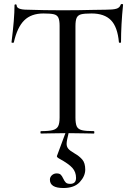

<svg xmlns="http://www.w3.org/2000/svg" viewBox="-20 -674 677 969"><path d="M267.1 113.8 310.1 -2 238.8 -1Q219.7 0 187 0Q184.1 0 184.1 -6.1Q184.1 -12.2 187 -12.2Q228 -12.2 247.1 -17.6Q266.1 -22.9 273.4 -36.9Q280.8 -50.8 280.8 -81.1V-543.9Q280.8 -571.8 274.4 -585Q268.1 -598.1 251.5 -602.1Q234.9 -606 199.2 -606Q137.2 -606 102.1 -571Q66.9 -536.1 49.8 -460Q49.8 -458 43.9 -458Q38.1 -458 38.1 -460.9Q53.2 -580.1 53.2 -647Q53.2 -651.9 58.6 -651.9Q64 -651.9 64 -647Q64 -625 118.2 -625Q205.1 -622.1 292 -622.1Q378.9 -622.1 444.8 -624L513.2 -625Q550.3 -625 567.1 -629.9Q584 -634.8 588.9 -649.9Q589.8 -653.8 595.5 -653.8Q601.1 -653.8 601.1 -649.9Q590.8 -549.3 590.8 -460.9Q590.8 -458 585.4 -458Q580.1 -458 580.1 -460.9Q573.2 -538.1 540 -572Q506.8 -606 441.9 -606Q404.8 -606 388.9 -601.6Q373 -597.2 366.9 -584Q360.8 -570.8 360.8 -542V-81.1Q360.8 -50.3 367.4 -36.1Q374 -22 393.1 -17.1Q412.1 -12.2 454.1 -12.2Q456.1 -12.2 456.1 -6.1Q456.1 0 454.1 0Q419.9 0 399.9 -1L326.2 -2Q316.4 36.1 316.2 51Q315.9 65.9 324.5 76.4Q333 86.9 356.9 100.6Q380.9 114.3 395.5 131.6Q410.2 148.9 410.2 181.9Q410.2 214.8 382.6 244.9Q355 274.9 299.8 274.9Q231.9 274.9 231.9 232.9Q231.9 219.7 241.9 210.4Q252 201.2 265.9 201.2Q279.8 201.2 286.4 207.5Q293 213.9 299.1 227.1Q305.2 240.2 312 247.1Q318.8 253.9 334 253.9Q363.8 253.9 363.8 224.1Q363.8 194.3 345.5 173.6Q327.1 152.8 279.8 127Q266.6 120.1 267.1 113.8Z"/></svg>

Font: Cormorant-Medium
Style: Regular
Weight: 500
Designer: Christian Thalmann (Catharsis Fonts)
Version: Version 3.000